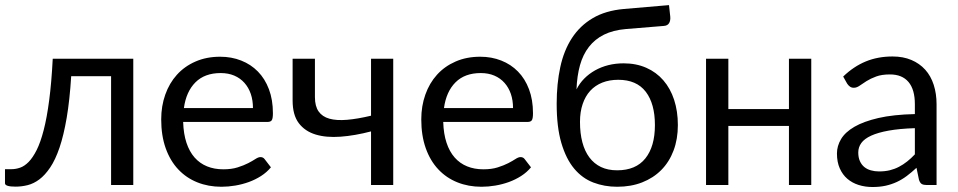

<svg xmlns="http://www.w3.org/2000/svg" viewBox="-20 -742 3841 770"><path d="M514.5 0H425.5V-436.5H265.5Q259.5 -340 247.5 -269.8Q235.5 -199.5 218.8 -150.2Q202 -101 181.2 -70.2Q160.5 -39.5 137.8 -22.5Q115 -5.5 90.8 0.5Q66.5 6.5 42.5 6.5Q0 6.5 0 -7V-63.5H26Q43 -63.5 60.5 -69.5Q78 -75.5 94.8 -92.5Q111.5 -109.5 127 -140.2Q142.5 -171 155.2 -220.2Q168 -269.5 177.2 -339.8Q186.5 -410 191.5 -506.5H514.5Z M994.5 -308.5Q994.5 -339.5 985.8 -365.2Q977 -391 960.2 -409.8Q943.5 -428.5 919.5 -438.8Q895.5 -449 865 -449Q801 -449 763.8 -411.8Q726.5 -374.5 717.5 -308.5ZM1066.5 -71Q1050 -51 1027 -36.2Q1004 -21.5 977.8 -12Q951.5 -2.5 923.5 2.2Q895.5 7 868 7Q815.5 7 771.2 -10.8Q727 -28.5 694.8 -62.8Q662.5 -97 644.5 -147.5Q626.5 -198 626.5 -263.5Q626.5 -316.5 642.8 -362.5Q659 -408.5 689.5 -442.2Q720 -476 764 -495.2Q808 -514.5 863 -514.5Q908.5 -514.5 947.2 -499.2Q986 -484 1014.2 -455.2Q1042.5 -426.5 1058.5 -384.2Q1074.5 -342 1074.5 -288Q1074.5 -267 1070 -260Q1065.5 -253 1053 -253H714.5Q716 -205 727.8 -169.5Q739.5 -134 760.5 -110.2Q781.5 -86.5 810.5 -74.8Q839.5 -63 875.5 -63Q909 -63 933.2 -70.8Q957.5 -78.5 975 -87.5Q992.5 -96.5 1004.2 -104.2Q1016 -112 1024.5 -112Q1035.5 -112 1041.5 -103.5Z M1557 -506.5V0H1468V-215Q1403 -198 1345.8 -193.8Q1288.5 -189.5 1245.8 -202.5Q1203 -215.5 1178.2 -248.2Q1153.5 -281 1153.5 -339V-506.5H1243V-352.5Q1243 -316 1257.8 -295Q1272.5 -274 1301 -266Q1329.5 -258 1371.5 -261.5Q1413.5 -265 1468 -278V-506.5Z M2037.5 -308.5Q2037.5 -339.5 2028.8 -365.2Q2020 -391 2003.2 -409.8Q1986.5 -428.5 1962.5 -438.8Q1938.5 -449 1908 -449Q1844 -449 1806.8 -411.8Q1769.5 -374.5 1760.5 -308.5ZM2109.5 -71Q2093 -51 2070 -36.2Q2047 -21.5 2020.8 -12Q1994.5 -2.5 1966.5 2.2Q1938.5 7 1911 7Q1858.5 7 1814.2 -10.8Q1770 -28.5 1737.8 -62.8Q1705.5 -97 1687.5 -147.5Q1669.5 -198 1669.5 -263.5Q1669.5 -316.5 1685.8 -362.5Q1702 -408.5 1732.5 -442.2Q1763 -476 1807 -495.2Q1851 -514.5 1906 -514.5Q1951.5 -514.5 1990.2 -499.2Q2029 -484 2057.2 -455.2Q2085.5 -426.5 2101.5 -384.2Q2117.5 -342 2117.5 -288Q2117.5 -267 2113 -260Q2108.5 -253 2096 -253H1757.5Q1759 -205 1770.8 -169.5Q1782.5 -134 1803.5 -110.2Q1824.5 -86.5 1853.5 -74.8Q1882.5 -63 1918.5 -63Q1952 -63 1976.2 -70.8Q2000.5 -78.5 2018 -87.5Q2035.5 -96.5 2047.2 -104.2Q2059 -112 2067.5 -112Q2078.5 -112 2084.5 -103.5Z M2455 -59Q2530 -59 2568.2 -106.8Q2606.5 -154.5 2606.5 -240.5Q2606.5 -326 2569.8 -374Q2533 -422 2459.5 -422Q2424 -422 2395.5 -410.8Q2367 -399.5 2347.2 -378Q2327.5 -356.5 2316.8 -325Q2306 -293.5 2306 -253Q2306 -207.5 2315.5 -171.5Q2325 -135.5 2343.8 -110.5Q2362.5 -85.5 2390.2 -72.2Q2418 -59 2455 -59ZM2489.5 -625.5Q2438.5 -621 2402.2 -603Q2366 -585 2342 -554.2Q2318 -523.5 2306 -480.5Q2294 -437.5 2292 -383.5Q2304 -407.5 2323 -426.8Q2342 -446 2366.5 -459.8Q2391 -473.5 2419.8 -480.8Q2448.5 -488 2481 -488Q2531.5 -488 2571.8 -470.2Q2612 -452.5 2640.2 -420Q2668.5 -387.5 2683.5 -341.8Q2698.5 -296 2698.5 -240.5Q2698.5 -184 2681.2 -138.2Q2664 -92.5 2632 -60.2Q2600 -28 2555.2 -10.5Q2510.5 7 2455 7Q2404 7 2359.5 -10Q2315 -27 2282.5 -66Q2250 -105 2231.2 -168.8Q2212.5 -232.5 2212.5 -326Q2212.5 -406 2227 -473Q2241.5 -540 2273.8 -589.5Q2306 -639 2357.2 -669.2Q2408.5 -699.5 2482 -706L2663 -721.5L2668 -675.5Q2669.5 -660 2663.5 -649.5Q2657.5 -639 2642 -638Z M3233.5 -506.5V0H3144V-237H2901V0H2811.5V-506.5H2901V-304.5H3144V-506.5Z M3649 -228Q3587.5 -226 3544.2 -218.2Q3501 -210.5 3473.8 -198Q3446.5 -185.5 3434.2 -168.5Q3422 -151.5 3422 -130.5Q3422 -110.5 3428.5 -96Q3435 -81.5 3446.2 -72.2Q3457.5 -63 3472.8 -58.8Q3488 -54.5 3505.5 -54.5Q3529 -54.5 3548.5 -59.2Q3568 -64 3585.2 -73Q3602.5 -82 3618.2 -94.5Q3634 -107 3649 -123ZM3361.5 -435Q3403.5 -475.5 3452 -495.5Q3500.5 -515.5 3559.5 -515.5Q3602 -515.5 3635 -501.5Q3668 -487.5 3690.5 -462.5Q3713 -437.5 3724.5 -402Q3736 -366.5 3736 -324V0H3696.5Q3683.5 0 3676.5 -4.2Q3669.5 -8.5 3665.5 -21L3655.5 -69Q3635.5 -50.5 3616.5 -36.2Q3597.5 -22 3576.5 -12.2Q3555.5 -2.5 3531.8 2.8Q3508 8 3479 8Q3449.5 8 3423.5 -0.2Q3397.5 -8.5 3378.2 -25Q3359 -41.5 3347.8 -66.8Q3336.5 -92 3336.5 -126.5Q3336.5 -156.5 3353 -184.2Q3369.5 -212 3406.5 -233.5Q3443.5 -255 3503 -268.8Q3562.5 -282.5 3649 -284.5V-324Q3649 -383 3623.5 -413.2Q3598 -443.5 3549 -443.5Q3516 -443.5 3493.8 -435.2Q3471.5 -427 3455.2 -416.8Q3439 -406.5 3427.2 -398.2Q3415.5 -390 3404 -390Q3395 -390 3388.5 -394.8Q3382 -399.5 3377.5 -406.5Z"/></svg>

Font: Lato 2
Style: Regular
Weight: 400
Designer: Lukasz Dziedzic with Adam Twardoch and Botio Nikoltchev
Foundry: tyPoland Lukasz Dziedzic
Version: Version 2.015; 2015-08-06; http://www.latofonts.com/